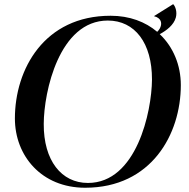

<svg xmlns="http://www.w3.org/2000/svg" viewBox="-20 -868 886 902"><path d="M380 14C691 14 829.5 -237 829.5 -468.5C829.5 -561.5 794 -647.5 730.5 -707.5C762 -724.5 796.5 -750.5 806 -785.5C813 -811 804.5 -838 793.5 -848.5L704.5 -793L703.5 -792C739.5 -783 738.5 -758.5 736 -748C734 -739 729 -728.5 718.5 -718.5C663 -765.5 589 -794 499.5 -794C188 -794 50 -543 50 -311.5C50 -136 175 14 380 14ZM393 -8.5C268.5 -8.5 184.5 -114 185.5 -286C186 -436.5 258 -771.5 486.5 -771.5C613.5 -771.5 694.5 -666 694 -494C693 -343.5 621.5 -8.5 393 -8.5Z"/></svg>

Font: Beautique Display
Style: Bold
Weight: 700
Italic angle: -12°
Designer: Nhat-Quang Ngo
Version: Version 1.100;Glyphs 3.2.3 (3260)